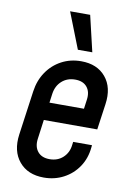

<svg xmlns="http://www.w3.org/2000/svg" viewBox="-89 -836 622 904"><g transform="rotate(10 222.5 -384.0)"><path d="M185 12.5Q236.5 12.5 279.2 -10Q322 -32.5 349.2 -72.8Q376.5 -113 381.5 -167L382.5 -177H292.5L290.5 -162Q286.5 -125 261 -101.2Q235.5 -77.5 197 -77.5Q159 -77.5 140 -100.8Q121 -124 126 -162L138.5 -254.5H394L411.5 -378.5Q423 -459 382 -508.2Q341 -557.5 264.5 -557.5Q213 -557.5 170.8 -535Q128.5 -512.5 101 -472.2Q73.5 -432 66 -378.5L36.5 -167Q25.5 -86.5 66.8 -37Q108 12.5 185 12.5ZM251.5 -467.5Q289.5 -467.5 308.2 -444.5Q327 -421.5 321.5 -383.5L315.5 -339.5H150.5L156.5 -383.5Q162 -421.5 187.8 -444.5Q213.5 -467.5 251.5 -467.5ZM239 -608H308L267.5 -780H171.5Z"/></g></svg>

Font: Mohave Medium
Style: Italic
Weight: 500
Italic angle: -8°
Designer: Gumpita Rahayu
Foundry: Tokotype
Version: Version 2.002; ttfautohint (v1.8.3)